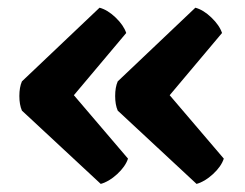

<svg xmlns="http://www.w3.org/2000/svg" viewBox="-20 -498 621 486"><path d="M409.5 -257 546.5 -96.5Q540 -76.5 519 -57.2Q498 -38 477.5 -32.5L278 -218Q271.5 -233 271.5 -255Q271.5 -277 278 -292L474.5 -478.5Q495 -473 515.2 -453.5Q535.5 -434 542 -414.5ZM167 -257 304 -96.5Q297.5 -76.5 276.5 -57.2Q255.5 -38 235 -32.5L35.5 -218Q29 -233 29 -255Q29 -277 35.5 -292L232 -478.5Q252.5 -473 272.8 -453.5Q293 -434 299.5 -414.5Z"/></svg>

Font: Signika Negative SemiBold
Style: Regular
Weight: 600
Designer: Anna Giedryś
Foundry: Anna Giedryś
Version: Version 2.000; ttfautohint (v1.8.3) -l 8 -r 50 -G 200 -x 9 -